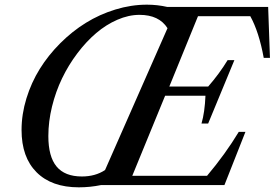

<svg xmlns="http://www.w3.org/2000/svg" viewBox="-20 -800 1187 830"><path d="M703.1 -770H1139.2L1147 -549.8H1120.1Q1099.6 -662.1 1062 -730H835.9L711.9 -425.8H879.9Q928.7 -481.9 963.9 -540H993.2L879.9 -266.1H851.1Q865.2 -314.5 868.2 -386.2H693.8L551.8 -40H875Q954.1 -133.8 1012.2 -230H1041L950.2 0H417Q369.6 9.8 320.8 9.8Q203.1 9.8 138.2 -55.2Q73.2 -120.1 73.2 -237.8Q73.2 -306.2 94.2 -374.5Q115.2 -442.9 151.9 -502Q188.5 -561 240.2 -612.8Q292 -664.6 351.1 -701.2Q410.2 -737.8 478.5 -758.8Q546.9 -779.8 615.2 -779.8Q660.2 -779.8 703.1 -770ZM583 -735.8Q536.1 -735.8 487.3 -714.6Q438.5 -693.4 395.5 -656.7Q352.5 -620.1 314.2 -569.3Q275.9 -518.6 248.3 -461.2Q220.7 -403.8 204.8 -339.1Q189 -274.4 189 -211.9Q189 -123 224.6 -80.1Q260.3 -37.1 334 -37.1Q392.1 -37.1 434.1 -64.9L704.1 -678.2Q667.5 -735.8 583 -735.8Z"/></svg>

Font: Libre Caslon Text
Style: Italic
Weight: 400
Italic angle: -25°
Designer: Pablo Impallari, Rodrigo Fuenzalida
Foundry: Pablo Impallari, Rodrigo Fuenzalida
Version: Version 1.002